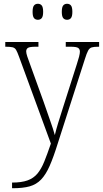

<svg xmlns="http://www.w3.org/2000/svg" viewBox="-20 -759 546 1019"><path d="M44 210Q94 210 126 198.5Q158 187 178.5 162.5Q199 138 215 98.5Q231 59 250 3L81 -458Q72 -483 65.5 -494Q59 -505 47 -508Q35 -511 10 -511H8V-536H184V-511H170Q138 -511 128.5 -505Q119 -499 119 -486Q119 -477 124.5 -460Q130 -443 142 -411L211 -220Q228 -170 245.5 -121Q263 -72 271 -42Q278 -72 289 -107.5Q300 -143 314 -187L388 -419Q395 -440 399.5 -457.5Q404 -475 404 -485Q404 -498 395 -504.5Q386 -511 354 -511H329V-536H506V-511H502Q479 -511 467 -507.5Q455 -504 447.5 -490Q440 -476 431 -447L287 1Q264 75 243.5 121.5Q223 168 198 194Q173 220 137.5 230Q102 240 47 240H44ZM336 -654Q323 -654 315.5 -663Q308 -672 308 -696Q308 -721 315.5 -730Q323 -739 336 -739Q349 -739 356.5 -730Q364 -721 364 -696Q364 -672 356.5 -663Q349 -654 336 -654ZM181 -654Q168 -654 160.5 -663Q153 -672 153 -696Q153 -721 160.5 -730Q168 -739 181 -739Q194 -739 201.5 -730Q209 -721 209 -696Q209 -672 201.5 -663Q194 -654 181 -654Z"/></svg>

Font: Noto Serif Tamil SemiCondensed ExtraLight
Style: Italic
Weight: 200
Width: 4
Italic angle: -12°
Designer: Indian Type Foundry, Tom Grace, and the Monotype Design Team
Foundry: Monotype Imaging Inc.
Version: Version 2.003; ttfautohint (v1.8.4.7-5d5b)